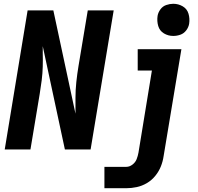

<svg xmlns="http://www.w3.org/2000/svg" viewBox="-20 -790 1048 1015"><path d="M896 -600Q915 -600 933.5 -606.5Q952 -613 964.5 -629.5Q977 -646 980 -665Q984 -692 976.5 -717.5Q969 -743 946 -756.5Q923 -770 896 -770Q878 -770 859 -763.5Q840 -757 828 -740.5Q816 -724 813 -706Q809 -678 816.5 -652.5Q824 -627 846.5 -613.5Q869 -600 896 -600ZM5 0H141L190 -294Q196 -330 200.5 -366Q205 -402 206 -437.5Q207 -473 206 -509V-520Q206 -527 206 -533.5Q206 -540 206 -546L323 0H459L581 -735H444L395 -441Q388 -399 383.5 -356.5Q379 -314 379 -272.5Q379 -231 379 -189L262 -735H126ZM532 205H648Q675 205 703 199Q731 193 756.5 178Q782 163 801 139.5Q820 116 830.5 89.5Q841 63 845 35L939 -530H708V-417H783L712 17Q709 34 702.5 51Q696 68 680.5 80Q665 92 648 92H532Z"/></svg>

Font: Iosevka Sparkle XBdObl
Style: Regular
Weight: 800
Italic angle: -9°
Designer: Belleve Invis
Foundry: Belleve Invis
Version: Version 4.5.0; ttfautohint (v1.8.3)